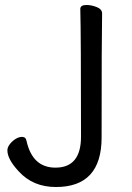

<svg xmlns="http://www.w3.org/2000/svg" viewBox="-20 -731 532 774"><path d="M205.6 22.9Q112.8 22.9 55.7 -40Q9.8 -88.9 9.8 -125Q9.8 -137.2 19.8 -150.1Q29.8 -163.1 43.2 -171.1Q56.6 -179.2 68.8 -179.2Q84 -179.2 86.9 -163.1Q110.8 -55.2 203.6 -55.2Q306.6 -55.2 306.6 -180.2Q306.6 -588.9 303.7 -694.8Q303.7 -710.9 328.6 -710.9Q348.6 -710.9 370.1 -702.4Q391.6 -693.8 391.6 -676.8Q389.6 -587.9 389.6 -176.8Q389.6 22.9 205.6 22.9Z"/></svg>

Font: LXGW WenKai GB Screen
Style: Regular
Weight: 400
Designer: LXGW / Fontworks Inc.
Foundry: LXGW / Fontworks Inc.
Version: Version 1.321;February 19, 2024;FontCreator 14.0.0.2901 64-b